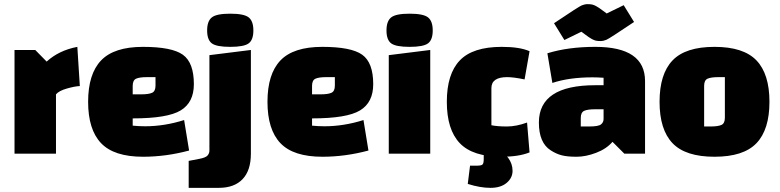

<svg xmlns="http://www.w3.org/2000/svg" viewBox="-20 -741 3761 926"><path d="M50 -500H150L205 -444Q264 -498 353 -515L365 -326Q341 -325 302.5 -314Q264 -303 250 -286V0H50Z M620 -170V-135Q650 -132 680 -132Q773 -132 868 -162L892 -15Q780 15 670 15Q530 15 467.5 -50.5Q405 -116 405 -250Q405 -384 467.5 -449.5Q530 -515 669.5 -515Q809 -515 862 -477Q915 -439 915 -335Q915 -247 851.5 -208.5Q788 -170 620 -170ZM620 -327V-286H661Q697 -286 713.5 -293.5Q730 -301 730 -328V-369H689Q653 -369 636.5 -361.5Q620 -354 620 -327Z M890 165V35L942 25Q973 19 981.5 8.5Q990 -2 990 -15V-475L1190 -500V0Q1190 81 1150 123Q1110 165 1035 165ZM1001.5 -532Q979 -549 979 -594Q979 -639 1001.5 -657Q1024 -675 1090.5 -675Q1157 -675 1179.5 -657Q1202 -639 1202 -594Q1202 -549 1179.5 -532Q1157 -515 1090.5 -515Q1024 -515 1001.5 -532Z M1485 -170V-135Q1515 -132 1545 -132Q1638 -132 1733 -162L1757 -15Q1645 15 1535 15Q1395 15 1332.5 -50.5Q1270 -116 1270 -250Q1270 -384 1332.5 -449.5Q1395 -515 1534.5 -515Q1674 -515 1727 -477Q1780 -439 1780 -335Q1780 -247 1716.5 -208.5Q1653 -170 1485 -170ZM1485 -327V-286H1526Q1562 -286 1578.5 -293.5Q1595 -301 1595 -328V-369H1554Q1518 -369 1501.5 -361.5Q1485 -354 1485 -327Z M1855 0V-475L2055 -500V0ZM1866.5 -532Q1844 -549 1844 -594Q1844 -639 1866.5 -657Q1889 -675 1955.5 -675Q2022 -675 2044.5 -657Q2067 -639 2067 -594Q2067 -549 2044.5 -532Q2022 -515 1955.5 -515Q1889 -515 1866.5 -532Z M2522 -150 2534 -6Q2482 15 2400 15Q2260 15 2197.5 -50.5Q2135 -116 2135 -250Q2135 -384 2197.5 -449.5Q2260 -515 2400 -515Q2487 -515 2534 -494L2510 -358Q2457 -369 2426 -369Q2350 -369 2350 -316V-137Q2379 -131 2424.5 -131Q2470 -131 2522 -150ZM2313 26V-21H2374Q2410 -8 2431 20.5Q2452 49 2452 83Q2452 117 2423.5 141Q2395 165 2345.5 165Q2296 165 2236 146L2247 58H2280Q2301 58 2307 52.5Q2313 47 2313 26Z M2851 -515Q3091 -515 3091 -350V0H2991L2934 -57Q2905 -23 2855 -4Q2805 15 2760.5 15Q2716 15 2689 8Q2662 1 2636 -16Q2579 -52 2579 -150Q2579 -330 2851 -330H2891V-366Q2859 -368 2838 -368Q2725 -368 2644 -341L2620 -484Q2720 -515 2851 -515ZM2781 -172V-131H2822Q2866 -131 2878.5 -141Q2891 -151 2891 -167V-214H2850Q2814 -214 2797.5 -206.5Q2781 -199 2781 -172ZM2988 -716 3038 -635Q2919 -555 2904.5 -549Q2890 -543 2876 -543Q2862 -543 2853.5 -545Q2845 -547 2835 -552.5Q2825 -558 2819.5 -562Q2814 -566 2801.5 -575Q2789 -584 2784 -588L2702 -548L2652 -629Q2771 -709 2785.5 -715Q2800 -721 2814 -721Q2828 -721 2836.5 -719Q2845 -717 2855 -711.5Q2865 -706 2870.5 -702Q2876 -698 2888.5 -689Q2901 -680 2906 -676Z M3223.5 -50.5Q3161 -116 3161 -250Q3161 -384 3223.5 -449.5Q3286 -515 3426 -515Q3566 -515 3628.5 -449.5Q3691 -384 3691 -250Q3691 -116 3628.5 -50.5Q3566 15 3426 15Q3286 15 3223.5 -50.5ZM3376 -327V-131H3407Q3443 -131 3459.5 -138.5Q3476 -146 3476 -173V-369H3445Q3409 -369 3392.5 -361.5Q3376 -354 3376 -327Z"/></svg>

Font: Changa One
Style: Regular
Weight: 400
Designer: Eduardo Rodriguez Tunni
Foundry: Eduardo Rodriguez Tunni
Version: Version 1.003